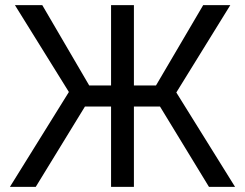

<svg xmlns="http://www.w3.org/2000/svg" viewBox="-20 -727 953 747"><path d="M501 -394.5H586.9L770.5 -707H876L666 -367.2L894.5 0H793L602.5 -312.5H501V0H412.1V-312.5H310.5L119.1 0H18.6L248 -369.1L38.1 -707H144.5L327.1 -394.5H412.1V-707H501Z"/></svg>

Font: WEMIX Pretendard
Style: Regular
Weight: 400
Designer: Base glyphs from Inter by Rasmus Andersson; Hangeul glyphs from Noto Sans CJK(Source Han Sans) by Jang Soo-young and Kan
Foundry: Kil Hyung-jin
Version: Version 1.000